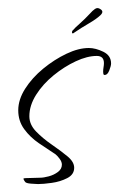

<svg xmlns="http://www.w3.org/2000/svg" viewBox="-20 -457 300 484"><path d="M76 7Q72 7 58.5 6Q45 5 43 1Q43 1 41 -2L39 -6Q39 -8 45 -8Q55 -8 63.5 -8.5Q72 -9 81 -9Q90 -9 103 -12.5Q116 -16 126 -23.5Q136 -31 136 -42Q136 -49 130.5 -56.5Q125 -64 120 -68Q100 -81 78 -96Q56 -111 41 -131.5Q26 -152 26 -179Q26 -206 43.5 -233.5Q61 -261 89 -284Q117 -307 147.5 -321.5Q178 -336 204 -336Q221 -336 240.5 -326.5Q260 -317 260 -297Q260 -291 255.5 -279.5Q251 -268 244 -268Q241 -268 240.5 -271Q240 -274 240 -276Q240 -282 241 -287.5Q242 -293 242 -298Q242 -316 224 -316Q200 -316 171 -302.5Q142 -289 115 -267Q88 -245 71 -218Q54 -191 54 -164Q54 -143 71 -125.5Q88 -108 110.5 -92.5Q133 -77 150 -63Q167 -49 167 -34Q167 -17 149.5 -8Q132 1 110.5 4Q89 7 76 7ZM166 -374Q165 -373 164 -373Q163 -373 163 -373Q161 -373 161.5 -376.5Q162 -380 164 -381Q168 -386 181 -397.5Q194 -409 207 -423Q213 -430 219.5 -434.5Q226 -439 233 -434Q243 -428 233 -418.5Q223 -409 204 -398Q185 -387 166 -374Z"/></svg>

Font: Fuggles
Style: Regular
Weight: 400
Designer: Rob Leuschke
Foundry: Robert E. Leuschke
Version: Version 1.100; ttfautohint (v1.8.3)